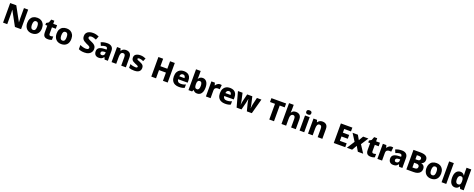

<svg xmlns="http://www.w3.org/2000/svg" viewBox="352 -3670 16246 6581"><g transform="rotate(20 8475.5 -379.5)"><path d="M737 0H513L229 -522H225Q227 -498 229 -466.5Q231 -435 232 -403.5Q233 -372 233 -345V0H80V-714H303L586 -198H589Q588 -222 586.5 -252Q585 -282 584 -313.5Q583 -345 583 -369V-714H737Z M1401 -276Q1401 -209 1383 -155.5Q1365 -102 1329.5 -65.5Q1294 -29 1244 -9.5Q1194 10 1130 10Q1071 10 1021.5 -9Q972 -28 936.5 -65Q901 -102 881 -155.5Q861 -209 861 -276Q861 -367 894 -430.5Q927 -494 987.5 -527Q1048 -560 1134 -560Q1214 -560 1273.5 -526.5Q1333 -493 1367 -429.5Q1401 -366 1401 -276ZM1034 -276Q1034 -226 1044 -190Q1054 -154 1075.5 -135.5Q1097 -117 1132 -117Q1167 -117 1188 -135.5Q1209 -154 1218.5 -190Q1228 -226 1228 -276Q1228 -326 1218.5 -361Q1209 -396 1188 -414.5Q1167 -433 1132 -433Q1082 -433 1058 -393Q1034 -353 1034 -276Z M1767 -125Q1793 -125 1814.5 -130.5Q1836 -136 1858 -144V-19Q1829 -7 1796 1.5Q1763 10 1712 10Q1659 10 1620.5 -7Q1582 -24 1560.5 -64.5Q1539 -105 1539 -177V-422H1470V-493L1554 -546L1598 -663H1710V-550H1851V-422H1710V-189Q1710 -157 1724.5 -141Q1739 -125 1767 -125Z M2472 -276Q2472 -209 2454 -155.5Q2436 -102 2400.5 -65.5Q2365 -29 2315 -9.5Q2265 10 2201 10Q2142 10 2092.5 -9Q2043 -28 2007.5 -65Q1972 -102 1952 -155.5Q1932 -209 1932 -276Q1932 -367 1965 -430.5Q1998 -494 2058.5 -527Q2119 -560 2205 -560Q2285 -560 2344.5 -526.5Q2404 -493 2438 -429.5Q2472 -366 2472 -276ZM2105 -276Q2105 -226 2115 -190Q2125 -154 2146.5 -135.5Q2168 -117 2203 -117Q2238 -117 2259 -135.5Q2280 -154 2289.5 -190Q2299 -226 2299 -276Q2299 -326 2289.5 -361Q2280 -396 2259 -414.5Q2238 -433 2203 -433Q2153 -433 2129 -393Q2105 -353 2105 -276Z M3324 -212Q3324 -154 3294 -103Q3264 -52 3203.5 -21Q3143 10 3049 10Q3001 10 2964.5 5.5Q2928 1 2896.5 -8.5Q2865 -18 2833 -33V-187Q2888 -160 2945.5 -145.5Q3003 -131 3053 -131Q3086 -131 3107.5 -139Q3129 -147 3140.5 -162Q3152 -177 3152 -198Q3152 -221 3137.5 -236Q3123 -251 3093 -266Q3063 -281 3014 -301Q2961 -326 2921 -352.5Q2881 -379 2859.5 -418.5Q2838 -458 2838 -519Q2838 -587 2871.5 -632.5Q2905 -678 2964.5 -701Q3024 -724 3102 -724Q3169 -724 3223.5 -709.5Q3278 -695 3322 -675L3269 -542Q3223 -562 3178.5 -574Q3134 -586 3096 -586Q3068 -586 3048 -579Q3028 -572 3018 -558.5Q3008 -545 3008 -527Q3008 -505 3022.5 -489.5Q3037 -474 3069 -458.5Q3101 -443 3154 -420Q3208 -397 3245.5 -370Q3283 -343 3303.5 -306Q3324 -269 3324 -212Z M3687 -560Q3789 -560 3846 -509Q3903 -458 3903 -361V0H3784L3752 -77H3748Q3726 -48 3701.5 -28.5Q3677 -9 3644.5 0.5Q3612 10 3565 10Q3516 10 3478.5 -9.5Q3441 -29 3419.5 -67Q3398 -105 3398 -164Q3398 -252 3460 -294.5Q3522 -337 3639 -342L3732 -346V-358Q3732 -402 3712 -420.5Q3692 -439 3656 -439Q3623 -439 3583 -427.5Q3543 -416 3502 -398L3453 -511Q3500 -535 3558 -547.5Q3616 -560 3687 -560ZM3682 -248Q3624 -246 3597.5 -227.5Q3571 -209 3571 -174Q3571 -143 3588.5 -127Q3606 -111 3635 -111Q3679 -111 3706 -137.5Q3733 -164 3733 -206V-251Z M4368 -560Q4454 -560 4507 -512Q4560 -464 4560 -358V0H4390V-307Q4390 -367 4371 -396.5Q4352 -426 4312 -426Q4254 -426 4231 -381Q4208 -336 4208 -250V0H4038V-550H4167L4190 -472H4196Q4214 -499 4238 -518.5Q4262 -538 4294.5 -549Q4327 -560 4368 -560Z M5096 -166Q5096 -115 5072.5 -75Q5049 -35 4998.5 -12.5Q4948 10 4866 10Q4808 10 4761.5 3Q4715 -4 4670 -21V-159Q4721 -136 4773.5 -125.5Q4826 -115 4859 -115Q4899 -115 4917 -125Q4935 -135 4935 -154Q4935 -170 4923.5 -180.5Q4912 -191 4885 -202.5Q4858 -214 4812 -232Q4766 -251 4734.5 -272.5Q4703 -294 4687 -324.5Q4671 -355 4671 -401Q4671 -480 4731.5 -520Q4792 -560 4893 -560Q4947 -560 4994 -548.5Q5041 -537 5091 -515L5044 -404Q5004 -423 4962.5 -433.5Q4921 -444 4894 -444Q4866 -444 4849.5 -435.5Q4833 -427 4833 -411Q4833 -397 4843 -387Q4853 -377 4878.5 -367Q4904 -357 4949 -339Q4997 -320 5029.5 -298.5Q5062 -277 5079 -246Q5096 -215 5096 -166Z M6085 0H5912V-300H5660V0H5487V-714H5660V-441H5912V-714H6085Z M6478 -560Q6557 -560 6613.5 -531.5Q6670 -503 6700 -447Q6730 -391 6730 -308V-230H6382Q6384 -177 6417.5 -144.5Q6451 -112 6515 -112Q6566 -112 6608 -121.5Q6650 -131 6696 -153V-30Q6656 -10 6609.5 0Q6563 10 6494 10Q6411 10 6347 -20Q6283 -50 6246.5 -113Q6210 -176 6210 -271Q6210 -368 6243.5 -432Q6277 -496 6337 -528Q6397 -560 6478 -560ZM6484 -443Q6443 -443 6417 -417.5Q6391 -392 6386 -338H6575Q6575 -368 6564.5 -391.5Q6554 -415 6533.5 -429Q6513 -443 6484 -443Z M7013 -580Q7013 -552 7011.5 -524Q7010 -496 7007 -473H7013Q7034 -510 7071 -535Q7108 -560 7166 -560Q7255 -560 7310 -487.5Q7365 -415 7365 -277Q7365 -185 7339.5 -120.5Q7314 -56 7268 -23Q7222 10 7159 10Q7100 10 7067 -12Q7034 -34 7014 -60H7003L6976 0H6843V-760H7013ZM7105 -426Q7058 -426 7035.5 -393Q7013 -360 7013 -294V-269Q7013 -198 7034 -163Q7055 -128 7105 -128Q7147 -128 7169 -166.5Q7191 -205 7191 -278Q7191 -351 7170 -388.5Q7149 -426 7105 -426Z M7795 -560Q7812 -560 7829 -557.5Q7846 -555 7856 -553L7840 -393Q7829 -395 7814 -397Q7799 -399 7774 -399Q7753 -399 7731 -394Q7709 -389 7690.5 -376Q7672 -363 7661 -339Q7650 -315 7650 -275V0H7479V-550H7606L7633 -460H7641Q7655 -488 7679 -510.5Q7703 -533 7732.5 -546.5Q7762 -560 7795 -560Z M8159 -560Q8238 -560 8294.5 -531.5Q8351 -503 8381 -447Q8411 -391 8411 -308V-230H8063Q8065 -177 8098.5 -144.5Q8132 -112 8196 -112Q8247 -112 8289 -121.5Q8331 -131 8377 -153V-30Q8337 -10 8290.5 0Q8244 10 8175 10Q8092 10 8028 -20Q7964 -50 7927.5 -113Q7891 -176 7891 -271Q7891 -368 7924.5 -432Q7958 -496 8018 -528Q8078 -560 8159 -560ZM8165 -443Q8124 -443 8098 -417.5Q8072 -392 8067 -338H8256Q8256 -368 8245.5 -391.5Q8235 -415 8214.5 -429Q8194 -443 8165 -443Z M8906 -260Q8900 -284 8894 -315Q8888 -346 8883.5 -373.5Q8879 -401 8877 -416H8874Q8872 -401 8867 -373Q8862 -345 8855.5 -313.5Q8849 -282 8843 -254L8777 0H8599L8448 -550H8616L8668 -318Q8674 -294 8679 -263Q8684 -232 8688.5 -201Q8693 -170 8694 -144H8697Q8698 -163 8702 -187.5Q8706 -212 8710 -236Q8714 -260 8718.5 -279.5Q8723 -299 8725 -308L8785 -550H8972L9028 -306Q9033 -286 9038.5 -257.5Q9044 -229 9049.5 -199Q9055 -169 9057 -144H9060Q9062 -170 9066 -202Q9070 -234 9075 -265Q9080 -296 9085 -318L9140 -550H9304L9154 0H8973Z M9963 0H9791V-573H9609V-714H10145V-573H9963Z M10406 -633Q10406 -576 10403.5 -537.5Q10401 -499 10399 -477H10407Q10424 -506 10447 -524.5Q10470 -543 10499.5 -551.5Q10529 -560 10564 -560Q10620 -560 10663.5 -539Q10707 -518 10732.5 -474Q10758 -430 10758 -358V0H10587V-307Q10587 -367 10568 -396.5Q10549 -426 10510 -426Q10473 -426 10450 -405.5Q10427 -385 10416.5 -346.5Q10406 -308 10406 -250V0H10236V-760H10406Z M11065 -550V0H10895V-550ZM10981 -769Q11019 -769 11046 -753Q11073 -737 11073 -691Q11073 -646 11046 -630Q11019 -614 10981 -614Q10942 -614 10915.5 -630Q10889 -646 10889 -691Q10889 -737 10915.5 -753Q10942 -769 10981 -769Z M11534 -560Q11620 -560 11673 -512Q11726 -464 11726 -358V0H11556V-307Q11556 -367 11537 -396.5Q11518 -426 11478 -426Q11420 -426 11397 -381Q11374 -336 11374 -250V0H11204V-550H11333L11356 -472H11362Q11380 -499 11404 -518.5Q11428 -538 11460.5 -549Q11493 -560 11534 -560Z M12562 0H12143V-714H12562V-575H12315V-440H12545V-301H12315V-141H12562Z M12800 -281 12629 -550H12823L12917 -385L13014 -550H13207L13033 -281L13215 0H13021L12917 -179L12813 0H12620Z M13544 -125Q13570 -125 13591.5 -130.5Q13613 -136 13635 -144V-19Q13606 -7 13573 1.5Q13540 10 13489 10Q13436 10 13397.5 -7Q13359 -24 13337.5 -64.5Q13316 -105 13316 -177V-422H13247V-493L13331 -546L13375 -663H13487V-550H13628V-422H13487V-189Q13487 -157 13501.5 -141Q13516 -125 13544 -125Z M14050 -560Q14067 -560 14084 -557.5Q14101 -555 14111 -553L14095 -393Q14084 -395 14069 -397Q14054 -399 14029 -399Q14008 -399 13986 -394Q13964 -389 13945.5 -376Q13927 -363 13916 -339Q13905 -315 13905 -275V0H13734V-550H13861L13888 -460H13896Q13910 -488 13934 -510.5Q13958 -533 13987.5 -546.5Q14017 -560 14050 -560Z M14429 -560Q14531 -560 14588 -509Q14645 -458 14645 -361V0H14526L14494 -77H14490Q14468 -48 14443.5 -28.5Q14419 -9 14386.5 0.5Q14354 10 14307 10Q14258 10 14220.5 -9.5Q14183 -29 14161.5 -67Q14140 -105 14140 -164Q14140 -252 14202 -294.5Q14264 -337 14381 -342L14474 -346V-358Q14474 -402 14454 -420.5Q14434 -439 14398 -439Q14365 -439 14325 -427.5Q14285 -416 14244 -398L14195 -511Q14242 -535 14300 -547.5Q14358 -560 14429 -560ZM14424 -248Q14366 -246 14339.5 -227.5Q14313 -209 14313 -174Q14313 -143 14330.5 -127Q14348 -111 14377 -111Q14421 -111 14448 -137.5Q14475 -164 14475 -206V-251Z M15033 -714Q15185 -714 15250 -668.5Q15315 -623 15315 -537Q15315 -491 15298 -458Q15281 -425 15255 -405.5Q15229 -386 15199 -379V-374Q15232 -367 15261.5 -349Q15291 -331 15310 -297.5Q15329 -264 15329 -208Q15329 -142 15296 -95.5Q15263 -49 15202.5 -24.5Q15142 0 15060 0H14791V-714ZM15036 -434Q15091 -434 15114.5 -456Q15138 -478 15138 -512Q15138 -547 15112.5 -565Q15087 -583 15031 -583H14963V-434ZM14963 -307V-134H15046Q15102 -134 15127 -158Q15152 -182 15152 -222Q15152 -247 15141 -266Q15130 -285 15105.5 -296Q15081 -307 15041 -307Z M15961 -276Q15961 -209 15943 -155.5Q15925 -102 15889.5 -65.5Q15854 -29 15804 -9.5Q15754 10 15690 10Q15631 10 15581.5 -9Q15532 -28 15496.5 -65Q15461 -102 15441 -155.5Q15421 -209 15421 -276Q15421 -367 15454 -430.5Q15487 -494 15547.5 -527Q15608 -560 15694 -560Q15774 -560 15833.5 -526.5Q15893 -493 15927 -429.5Q15961 -366 15961 -276ZM15594 -276Q15594 -226 15604 -190Q15614 -154 15635.5 -135.5Q15657 -117 15692 -117Q15727 -117 15748 -135.5Q15769 -154 15778.5 -190Q15788 -226 15788 -276Q15788 -326 15778.5 -361Q15769 -396 15748 -414.5Q15727 -433 15692 -433Q15642 -433 15618 -393Q15594 -353 15594 -276Z M16246 0H16075V-760H16246Z M16559 10Q16470 10 16414.5 -62.5Q16359 -135 16359 -273Q16359 -415 16416 -487.5Q16473 -560 16566 -560Q16604 -560 16632 -548.5Q16660 -537 16680.5 -517.5Q16701 -498 16715 -474H16719Q16715 -496 16712.5 -532.5Q16710 -569 16710 -603V-760H16882V0H16753L16717 -75H16710Q16698 -52 16677.5 -33Q16657 -14 16628 -2Q16599 10 16559 10ZM16627 -125Q16680 -125 16702 -158.5Q16724 -192 16724 -260V-273Q16724 -345 16702.5 -383.5Q16681 -422 16626 -422Q16584 -422 16557.5 -385Q16531 -348 16531 -271Q16531 -195 16557 -160Q16583 -125 16627 -125Z"/></g></svg>

Font: Noto Sans Hebrew Thin ExtraBold
Style: Regular
Weight: 800
Version: Version 3.001